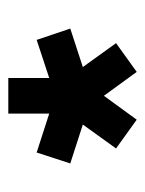

<svg xmlns="http://www.w3.org/2000/svg" viewBox="38 -746 357 474"><g transform="rotate(-90 217.0 -509.5)"><path d="M158 -351 87 -402 146 -484 50 -515 77 -598 173 -567V-668H261V-567L355 -598L383 -515L288 -484L347 -402L276 -351L217 -432Z"/></g></svg>

Font: Atkinson Hyperlegible Pro
Style: Bold
Weight: 700
Designer: Elliott Scott, Megan Eiswerth, Linus Boman, Theodore Petrosky, Jacob Perez
Foundry: Braille Institute
Version: Version 1.5.1